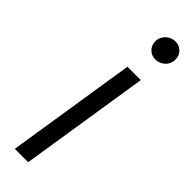

<svg xmlns="http://www.w3.org/2000/svg" viewBox="-244 -707 711 711"><g transform="rotate(45 112.0 -351.0)"><path d="M37 0 117 -510H187L107 0ZM171 -602Q150 -602 136.5 -616Q123 -630 123 -650Q123 -663 130 -675Q137 -687 149.5 -694.5Q162 -702 177 -702Q197 -702 210.5 -688.5Q224 -675 224 -655Q224 -639 216.5 -627Q209 -615 196.5 -608.5Q184 -602 171 -602Z"/></g></svg>

Font: MuseoModerno Thin Light
Style: Italic
Weight: 300
Italic angle: -9°
Version: Version 1.003